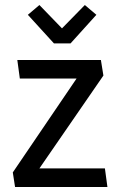

<svg xmlns="http://www.w3.org/2000/svg" viewBox="-20 -745 480 765"><path d="M137 -74H398L408 0H40L31 -58L285 -432H59L49 -506H382L392 -444ZM227 -632 318 -725 364 -686 261 -572H195L91 -686L137 -725Z"/></svg>

Font: Rambla
Style: Regular
Weight: 400
Designer: Martin Sommaruga
Foundry: Martin Sommaruga
Version: Version 1.001